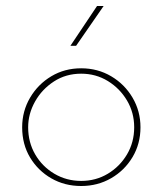

<svg xmlns="http://www.w3.org/2000/svg" viewBox="-20 -615 543 641"><path d="M54 -190Q54 -244 80.5 -289Q107 -334 151.5 -360.5Q196 -387 251 -387Q306 -387 351 -360.5Q396 -334 422.5 -289Q449 -244 449 -190Q449 -135 422.5 -90.5Q396 -46 351 -20Q306 6 251 6Q196 6 151.5 -19.5Q107 -45 80.5 -89Q54 -133 54 -190ZM74 -190Q74 -140 97.5 -99.5Q121 -59 161.5 -35Q202 -11 251 -11Q300 -11 340 -35Q380 -59 404 -99.5Q428 -140 428 -190Q428 -239 404 -279.5Q380 -320 340 -344.5Q300 -369 251 -369Q200 -369 160 -343Q120 -317 97 -276Q74 -235 74 -190ZM326 -595 234 -462H215L304 -595Z"/></svg>

Font: Synthetic Thin
Style: Regular
Weight: 100
Designer: Santiago Orozco
Foundry: Typemade
Version: Version 2.000; ttfautohint (v1.8.4.7-5d5b)